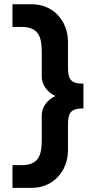

<svg xmlns="http://www.w3.org/2000/svg" viewBox="-20 -694 493 909"><path d="M39.1 -673.8V-566.4H82C166 -566.4 177.7 -515.6 177.7 -444.3V-332C177.7 -292 203.1 -258.8 241.2 -239.3C203.1 -219.7 177.7 -188.5 177.7 -146.5V-34.2C177.7 37.1 166 87.9 82 87.9H39.1V195.3H130.9C232.4 195.3 301.8 115.2 301.8 17.6V-100.6C301.8 -159.2 313.5 -180.7 375 -180.7V-297.9C313.5 -297.9 301.8 -319.3 301.8 -377.9V-496.1C301.8 -594.7 232.4 -673.8 130.9 -673.8Z"/></svg>

Font: Sen-gleads
Style: Bold
Weight: 700
Designer: Kosal Sen, Philatype
Foundry: Philatype
Version: Version 1.004; ttfautohint (v1.8.3)